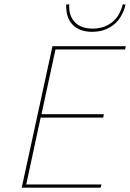

<svg xmlns="http://www.w3.org/2000/svg" viewBox="-20 -873 605 893"><path d="M238 -643 173 -342H463L460 -326H169L102 -15H452L448 0H81L224 -658H565L562 -643ZM564 -852 551 -853Q537 -797 500 -768.5Q463 -740 411 -740Q357 -740 328 -770Q299 -800 302 -853L288 -852Q286 -791 318 -758Q350 -725 409 -725Q466 -725 507.5 -757Q549 -789 564 -852Z"/></svg>

Font: Ysabeau Thin
Style: Italic
Weight: 200
Italic angle: -12°
Designer: Christian Thalmann (Catharsis Fonts)
Version: Version 0.003